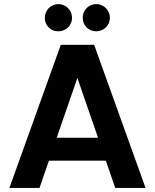

<svg xmlns="http://www.w3.org/2000/svg" viewBox="-20 -918 756 938"><path d="M173 0 219 -133H497L543 0H691L440 -699H277L26 0ZM358 -537 459 -245H257ZM218 -784C231 -771 246 -765 265 -765C302 -765 332 -794 332 -831C332 -868 302 -898 265 -898C228 -898 199 -868 199 -831C199 -812 205 -797 218 -784ZM384 -831C384 -794 413 -765 450 -765C487 -765 517 -794 517 -831C517 -868 487 -898 450 -898C413 -898 384 -868 384 -831Z"/></svg>

Font: Poppins SemiBold
Style: Regular
Weight: 600
Designer: Ninad Kale (Devanagari), Jonny Pinhorn (Latin)
Foundry: Indian Type Foundry
Version: 4.004